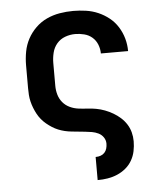

<svg xmlns="http://www.w3.org/2000/svg" viewBox="-53 -574 706 836"><g transform="rotate(-5 300.0 -156.5)"><path d="M340 215V114H341Q352 114 362 110.5Q372 107 379 99.5Q386 92 389 81.5Q392 71 392 60Q392 45 383.5 32.5Q375 20 361.5 13.5Q348 7 333.5 4.5Q319 2 304 0.5Q289 -1 274.5 -2.5Q260 -4 245 -5.5Q230 -7 215.5 -10.5Q201 -14 187.5 -19.5Q174 -25 161.5 -33Q149 -41 137.5 -50.5Q126 -60 116.5 -71.5Q107 -83 100 -96Q93 -109 87.5 -123Q82 -137 78.5 -151.5Q75 -166 74 -180.5Q73 -195 73 -210V-310Q73 -340 78.5 -369.5Q84 -399 98 -425Q112 -451 133.5 -472Q155 -493 182 -505.5Q209 -518 238.5 -523Q268 -528 298 -528Q325 -528 353 -524Q381 -520 406.5 -509Q432 -498 454 -480.5Q476 -463 491 -439Q506 -415 513.5 -388Q521 -361 521 -333Q521 -333 521 -333Q521 -333 521 -333H402Q402 -333 402 -333Q402 -333 402 -333Q402 -353 394.5 -372Q387 -391 372 -404Q357 -417 337 -422Q317 -427 298 -427Q275 -427 253.5 -419Q232 -411 217.5 -394Q203 -377 197.5 -354.5Q192 -332 192 -310V-210Q192 -190 197.5 -171Q203 -152 215.5 -137Q228 -122 246 -113.5Q264 -105 283.5 -102.5Q303 -100 322.5 -99Q342 -98 361 -94.5Q380 -91 398.5 -84Q417 -77 434 -67Q451 -57 465.5 -44Q480 -31 490.5 -14.5Q501 2 506 21Q511 40 511 60Q511 82 506.5 103.5Q502 125 491 144Q480 163 463 177Q446 191 426 199.5Q406 208 384.5 211.5Q363 215 341 215Z"/></g></svg>

Font: Zed Sans Extended
Style: Bold
Weight: 700
Width: 7
Designer: Belleve Invis
Foundry: Belleve Invis
Version: Version 1.0.0; ttfautohint (v1.8.4)